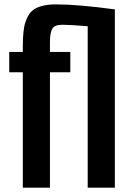

<svg xmlns="http://www.w3.org/2000/svg" viewBox="-20 -864 607 884"><path d="M508.8 0H383.8V-743.2Q302.7 -750 266.6 -750Q230.5 -750 220.2 -730.5Q210 -710.9 210 -671.9V-625H303.7V-531.2H210V0H85V-531.2H22.5V-625H85V-648.9Q85 -727.1 96.7 -760.7Q108.4 -794.9 124 -810.5Q157.2 -843.8 238.3 -843.8Q338.4 -843.8 508.8 -820.8Z"/></svg>

Font: Oswald
Style: Book
Weight: 400
Designer: vernon adams
Foundry: vernon adams
Version: Version 1.000